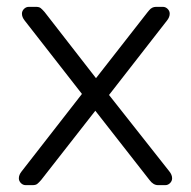

<svg xmlns="http://www.w3.org/2000/svg" viewBox="-20 -540 558 560"><path d="M55 0Q47 0 41 -6Q35 -12 35 -20Q35 -30 43 -40L219 -266L52 -480Q44 -490 44 -500Q44 -508 50 -514Q56 -520 64 -520H85Q94 -520 98.5 -516.5Q103 -513 110 -505L260 -312L410 -504Q411 -505 415 -510Q419 -515 424 -517.5Q429 -520 435 -520H455Q463 -520 469 -514Q475 -508 475 -500Q475 -490 467 -480L298 -263L474 -40Q482 -30 482 -20Q482 -12 476 -6Q470 0 462 0H441Q427 0 416 -15L258 -217L100 -15Q93 -7 88.5 -3.5Q84 0 75 0Z"/></svg>

Font: Rubik AZ
Style: Regular
Weight: 300
Designer: Hubert and Fischer
Foundry: Hubert & Fischer
Version: Version 2.000